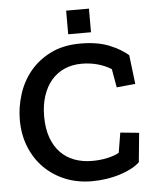

<svg xmlns="http://www.w3.org/2000/svg" viewBox="-57 -873 759 931"><g transform="rotate(-5 322.5 -407.5)"><path d="M300 -825H411V-710H300ZM587 -62Q569 -45 543.5 -32Q518 -19 487.5 -9.5Q457 0 422.5 5Q388 10 354 10Q283 10 224 -14Q165 -38 121.5 -81.5Q78 -125 54 -185Q30 -245 30 -317Q30 -377 49 -438.5Q68 -500 107.5 -549Q147 -598 208.5 -629Q270 -660 354 -660Q437 -660 494 -637Q551 -614 586 -583L603 -442L512 -433L496 -523Q468 -541 431 -551.5Q394 -562 352 -562Q306 -562 268.5 -545.5Q231 -529 204.5 -498Q178 -467 163.5 -422.5Q149 -378 149 -323Q149 -265 164.5 -221Q180 -177 208 -147.5Q236 -118 275.5 -103Q315 -88 363 -88Q402 -88 436.5 -95.5Q471 -103 494 -116L510 -213L601 -204Z"/></g></svg>

Font: Zilla Slab SemiBold
Style: Regular
Weight: 600
Designer: Typotheque.com
Foundry: Typotheque type foundry
Version: Version 1.1; 2017